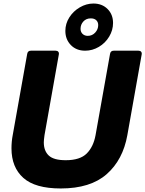

<svg xmlns="http://www.w3.org/2000/svg" viewBox="-20 -1050 823 1087"><path d="M45 -210Q45 -249 52 -285L134 -745Q137 -763 155 -763H295Q305 -763 310 -757Q315 -751 313 -741L232 -285Q228 -257 228 -244Q228 -196 256 -169.5Q284 -143 352 -143Q433 -143 471 -181Q509 -219 521 -285L603 -745Q606 -763 624 -763H764Q774 -763 779 -757Q784 -751 782 -741L701 -285Q676 -145 584 -64Q492 17 324 17Q179 17 112 -43Q45 -103 45 -210ZM350 -875Q350 -916 372.5 -951.5Q395 -987 432 -1008.5Q469 -1030 509 -1030Q558 -1030 589 -999Q620 -968 620 -920Q620 -879 598 -842.5Q576 -806 539.5 -784.5Q503 -763 462 -763Q412 -763 381 -795Q350 -827 350 -875ZM536 -908Q536 -925 525 -935.5Q514 -946 494 -946Q468 -946 452 -928.5Q436 -911 436 -887Q436 -869 447.5 -858Q459 -847 477 -847Q502 -847 519 -865.5Q536 -884 536 -908Z"/></svg>

Font: Open Sauce Two Black Italic
Style: Regular
Weight: 900
Italic angle: -10°
Designer: Alfredo Marco Pradil
Foundry: Creative Sauce Fz LLC
Version: Version 1.477